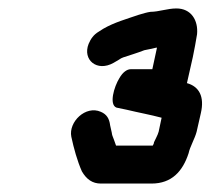

<svg xmlns="http://www.w3.org/2000/svg" viewBox="-20 -704 499 455"><path d="M345 -367C345 -365 344 -362 342 -359H255L250 -373C247 -380 245 -386 245 -389L241 -407C239 -423 233 -433 219 -439C183 -455 142 -415 149 -380C155 -352 163 -323 174 -298C185 -279 199 -269 219 -269H339C387 -269 413 -298 427 -341C430 -356 442 -376 446 -392L456 -436C465 -475 452 -499 423 -507L437 -569C440 -584 445 -609 447 -623C450 -656 433 -684 398 -684C377 -684 356 -676 337 -676C329 -675 319 -672 309 -669C280 -659 251 -651 225 -636L214 -629C202 -622 195 -612 190 -600C175 -562 210 -533 249 -555L261 -562C265 -565 269 -567 272 -568C290 -574 304 -578 322 -585C331 -587 338 -588 350 -591H352L341 -540H290C281 -540 271 -533 263 -519C250 -498 238 -456 256 -449L280 -444C309 -437 337 -432 363 -425L356 -392C354 -384 347 -372 345 -367Z"/></svg>

Font: Electronic
Style: BlkIt
Weight: 900
Version: Version 1.011